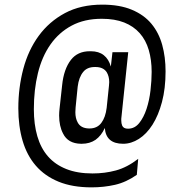

<svg xmlns="http://www.w3.org/2000/svg" viewBox="-20 -755 812 828"><path d="M421 -735C359 -735 305.3 -722.8 260 -698.5C214.7 -674.2 177 -641.5 147 -600.5C117 -559.5 94.8 -512 80.5 -458C66.2 -404 59 -347.3 59 -288C59 -236.7 65.2 -190 77.5 -148C89.8 -106 108.8 -70.2 134.5 -40.5C160.2 -10.8 192.8 12.2 232.5 28.5C272.2 44.8 319.7 53 375 53C410.3 53 444 49.3 476 42C508 34.7 539.3 20.3 570 -1L576 -70C544 -45.3 512 -28.7 480 -20C448 -11.3 414.3 -7 379 -7C335.7 -7 298 -13.3 266 -26C234 -38.7 207.7 -56.8 187 -80.5C166.3 -104.2 151 -133.2 141 -167.5C131 -201.8 126 -240.7 126 -284C126 -340 131.8 -391.8 143.5 -439.5C155.2 -487.2 173.2 -528.3 197.5 -563C221.8 -597.7 252.3 -624.8 289 -644.5C325.7 -664.2 369 -674 419 -674C456.3 -674 488.5 -668.7 515.5 -658C542.5 -647.3 564.8 -632 582.5 -612C600.2 -592 613.2 -567.8 621.5 -539.5C629.8 -511.2 634 -479.7 634 -445C634 -420.3 632.3 -393.7 629 -365C625.7 -336.3 620 -309.8 612 -285.5C604 -261.2 593.5 -240.8 580.5 -224.5C567.5 -208.2 551.3 -200 532 -200C519.3 -200 511 -204.3 507 -213C504.3 -219.7 503 -227 503 -235V-243L533 -530H465L458 -468C452 -489.3 441.8 -505.7 427.5 -517C413.2 -528.3 394.7 -534 372 -534H367C332.3 -534 305.3 -521.7 286 -497C265.3 -470.3 252.7 -434 248 -388L237 -288C235.7 -277.3 235 -267 235 -257C235 -226.3 240.7 -200.3 252 -179C266 -150.3 291.7 -135.7 329 -135H333C355.7 -135 375.3 -140.7 392 -152C408.7 -164 422 -181 432 -203C435.3 -157.7 461.7 -135 511 -135C534.3 -135 557 -142 579 -156C601 -170 620.5 -190.3 637.5 -217C654.5 -243.7 668.2 -276.3 678.5 -315C688.8 -353.7 694 -397.7 694 -447C694 -488.3 689.2 -526.5 679.5 -561.5C669.8 -596.5 654.3 -626.8 633 -652.5C611.7 -678.2 583.5 -698.3 548.5 -713C513.5 -727.7 471 -735 421 -735ZM392 -466C414 -466 430 -458.7 440 -444C447.3 -432 451 -417.7 451 -401C451 -396.3 450.7 -391.3 450 -386L440 -290C436.7 -262.7 429 -241 417 -225C405 -209 388 -201 366 -201H363C339.7 -201.7 323.7 -210.3 315 -227C308.3 -239 305 -253.7 305 -271C305 -277 305.3 -283.7 306 -291L315 -381C318.3 -408.3 326.3 -429.7 339 -445C350.3 -459 367 -466 389 -466Z"/></svg>

Font: Bebas Neue Regular two
Style: Regular2
Weight: 400
Designer: Ryoichi Tsunekawa & LGV (GE)
Foundry: Free Software Foundation, Inc.
Version: Version 1.003 August 13, 2016